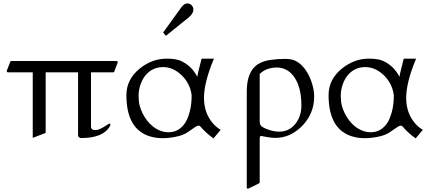

<svg xmlns="http://www.w3.org/2000/svg" viewBox="-20 -799 2528 1131"><path d="M613.8 -65.4Q622.6 -71.3 626.5 -71.3Q630.4 -71.3 630.4 -64.9Q630.4 -60.5 626.5 -54.2Q586.9 14.2 457 14.2Q452.1 14.2 446 9.8Q439.9 5.4 439.9 -5.9V-373H249V-16.1L172.9 13.2V-373H27.3Q19.5 -373 19.5 -380.9L39.1 -431.6Q41 -439.5 46.9 -439.5H666Q673.8 -439.5 673.8 -431.6L654.3 -380.9Q654.3 -373 646.5 -373H516.1V-53.2Q516.1 -32.7 542 -32.7Q566.9 -32.7 613.8 -65.4Z M1240.2 -453.6Q1181.6 -313.5 1181.6 -222.7Q1181.6 -131.3 1236.8 -69.3Q1255.4 -48.8 1279.8 -34.2L1237.8 16.1Q1213.9 0 1191.7 -21.2Q1169.4 -42.5 1163.6 -50.5Q1157.7 -58.6 1151.6 -58.6Q1145.5 -58.6 1141.1 -56.9Q1136.7 -55.2 1129.6 -50.5Q1122.6 -45.9 1111.6 -38.3Q1100.6 -30.8 1085.4 -20.3Q1070.3 -9.8 1052.2 -3.4Q1034.2 2.9 1014.6 6.8Q913.6 27.3 841.8 -3.4Q724.6 -54.2 724.6 -238.8Q724.6 -330.6 801.8 -394Q874.5 -453.6 962.9 -453.6Q1021.5 -453.6 1052.7 -437Q1084 -420.4 1104.2 -399.7Q1124.5 -378.9 1142.6 -346.7Q1144 -361.8 1150.9 -387.7Q1164.1 -437 1167.5 -453.6ZM881.8 -53.2Q925.3 -20 973.1 -20Q1034.7 -20 1071.8 -76.7Q1085 -96.7 1096.9 -138.7Q1108.9 -180.7 1108.9 -237.3Q1100.6 -307.6 1048.3 -357.4Q999 -403.8 940.9 -403.8Q881.8 -403.8 842.3 -361.3Q821.8 -339.4 809.1 -305.2Q796.4 -271 796.4 -236.1Q796.4 -201.2 802.5 -177.7Q808.6 -154.3 819.8 -131.6Q831.1 -108.9 846.7 -88.6Q862.3 -68.4 881.8 -53.2ZM943.4 -605Q941.4 -606.9 941.4 -607.9Q941.4 -608.9 943.4 -610.8L1047.4 -754.9Q1064.9 -778.8 1082 -778.8Q1099.1 -778.8 1109.1 -767.8Q1119.1 -756.8 1119.1 -742.2Q1119.1 -719.7 1092.3 -696.8L960.9 -590.8Q958.5 -589.4 957 -589.4Q955.6 -589.4 954.1 -590.8Z M1753.9 -51.3Q1686.5 13.2 1602.5 13.2Q1572.3 13.2 1520 2Q1511.7 2 1511 7.6Q1510.3 13.2 1509.8 20V275.4Q1509.8 279.3 1502 283.2L1441.4 312.5Q1433.6 312.5 1433.6 304.7V-259.3Q1433.6 -378.9 1499.5 -420.9Q1530.8 -440.4 1574.7 -446.3Q1618.7 -452.1 1657.7 -452.1Q1696.8 -452.1 1718.3 -441.7Q1739.7 -431.2 1757.6 -413.8Q1775.4 -396.5 1789.1 -373.5Q1802.7 -350.6 1812 -325.7Q1830.6 -273.9 1830.6 -233.4Q1830.6 -192.9 1821.3 -161.1Q1802.7 -98.1 1753.9 -51.3ZM1614.3 -401.4Q1547.9 -401.4 1509.8 -363.3V-88.9Q1509.8 -64.5 1518.3 -57.1Q1526.9 -49.8 1537.1 -44.7Q1547.4 -39.6 1559.8 -35.4Q1572.3 -31.2 1584 -28.3Q1671.9 -8.3 1720.7 -70.3Q1755.4 -114.7 1755.4 -177.7Q1755.4 -300.3 1700.2 -361.3Q1667 -398.4 1614.3 -401.4Z M2431.2 -453.6Q2372.6 -313.5 2372.6 -222.7Q2372.6 -131.3 2427.7 -69.3Q2446.3 -48.8 2470.7 -34.2L2428.7 16.1Q2404.8 0 2382.6 -21.2Q2360.4 -42.5 2354.5 -50.5Q2348.6 -58.6 2342.5 -58.6Q2336.4 -58.6 2332 -56.9Q2327.6 -55.2 2320.6 -50.5Q2313.5 -45.9 2302.5 -38.3Q2291.5 -30.8 2276.4 -20.3Q2261.2 -9.8 2243.2 -3.4Q2225.1 2.9 2205.6 6.8Q2104.5 27.3 2032.7 -3.4Q1915.5 -54.2 1915.5 -238.8Q1915.5 -330.6 1992.7 -394Q2065.4 -453.6 2153.8 -453.6Q2212.4 -453.6 2243.7 -437Q2274.9 -420.4 2295.2 -399.7Q2315.4 -378.9 2333.5 -346.7Q2335 -361.8 2341.8 -387.7Q2355 -437 2358.4 -453.6ZM2072.8 -53.2Q2116.2 -20 2164.1 -20Q2225.6 -20 2262.7 -76.7Q2275.9 -96.7 2287.8 -138.7Q2299.8 -180.7 2299.8 -237.3Q2291.5 -307.6 2239.3 -357.4Q2189.9 -403.8 2131.8 -403.8Q2072.8 -403.8 2033.2 -361.3Q2012.7 -339.4 2000 -305.2Q1987.3 -271 1987.3 -236.1Q1987.3 -201.2 1993.4 -177.7Q1999.5 -154.3 2010.7 -131.6Q2022 -108.9 2037.6 -88.6Q2053.2 -68.4 2072.8 -53.2Z"/></svg>

Font: Cardo-Italic
Style: Italic
Weight: 400
Italic angle: -12°
Designer: David J. Perry
Foundry: David J. Perry
Version: Version 0.991